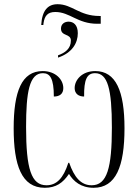

<svg xmlns="http://www.w3.org/2000/svg" viewBox="-20 -883 656 913"><path d="M176 -764H186L187 -773C192 -807 206 -826 243 -826C312 -826 349 -770 442 -770H459V-807H453C357 -807 323 -863 254 -863C207 -863 180 -833 176 -764ZM256 -620V-609C324 -632 350 -679 350 -725C350 -765 329 -780 306 -780C287 -780 270 -769 270 -747C270 -709 317 -725 317 -690C317 -652 290 -632 256 -620ZM193 10C246 10 279 -13 308 -56C329 -21 365 10 425 10C531 10 572 -91 572 -273C572 -450 531 -545 433 -545C370 -545 335 -503 335 -464C335 -438 353 -424 380 -424C379 -504 393 -535 432 -535C492 -535 512 -461 512 -276C512 -84 489 -2 416 -2C365 -2 333 -40 309 -109H305C281 -34 248 -2 201 -2C129 -2 104 -79 104 -279C104 -443 119 -535 184 -535C218 -535 236 -510 236 -424C264 -424 281 -437 281 -464C281 -505 244 -545 183 -545C83 -545 45 -448 45 -273C45 -98 82 10 193 10Z"/></svg>

Font: Noto Serif Display ExtraCondensed Light
Style: Regular
Weight: 300
Width: 2
Designer: Monotype Design Team
Foundry: Monotype Imaging Inc.
Version: Version 2.009